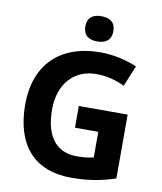

<svg xmlns="http://www.w3.org/2000/svg" viewBox="-99 -1007 922 1096"><g transform="rotate(10 362.0 -459.0)"><path d="M400 -928C355 -928 319 -911 319 -855C319 -800 355 -782 400 -782C444 -782 481 -800 481 -855C481 -911 444 -928 400 -928ZM361 -401V-275H496V-126C470 -121 443 -116 400 -116C268 -116 214 -215 214 -355C214 -502 298 -598 430 -598C491 -598 549 -581 593 -559L643 -680C583 -706 507 -724 431 -724C191 -724 58 -582 58 -358C58 -118 177 10 390 10C492 10 569 -6 644 -31V-401Z"/></g></svg>

Font: Noto Sans Adlam
Style: Bold
Weight: 700
Designer: Mark Jamra, Neil Patel
Foundry: JamraPatel LLC
Version: Version 3.001